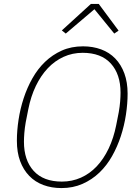

<svg xmlns="http://www.w3.org/2000/svg" viewBox="-20 -946 703 978"><path d="M293 12Q243 12 201 -3.5Q159 -19 129 -50Q99 -81 82.5 -125.5Q66 -170 66 -229Q66 -280 74.5 -336Q83 -392 100.5 -445.5Q118 -499 145 -547Q172 -595 209.5 -631Q247 -667 295 -688.5Q343 -710 403 -710Q453 -710 495 -694.5Q537 -679 567 -648Q597 -617 613.5 -572Q630 -527 630 -469Q630 -418 621.5 -362Q613 -306 595.5 -252.5Q578 -199 551 -151Q524 -103 486.5 -67Q449 -31 400.5 -9.5Q352 12 293 12ZM295 -21Q347 -21 392 -41Q437 -61 472.5 -98.5Q508 -136 533.5 -189.5Q559 -243 572 -309L585 -375Q590 -404 592 -429Q594 -454 594 -474Q594 -568 544.5 -622.5Q495 -677 401 -677Q349 -677 304 -656.5Q259 -636 223.5 -598.5Q188 -561 162.5 -508Q137 -455 124 -389L111 -323Q106 -294 104 -269Q102 -244 102 -224Q102 -130 151.5 -75.5Q201 -21 295 -21ZM483 -926 584 -790 562 -775 461 -899 315 -775 295 -791 443 -926Z"/></svg>

Font: IBM Plex Sans ExtLt
Style: Italic
Weight: 200
Italic angle: -11°
Designer: Mike Abbink, Paul van der Laan, Pieter van Rosmalen
Foundry: Bold Monday
Version: Version 3.005